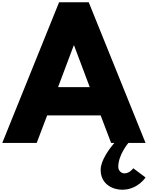

<svg xmlns="http://www.w3.org/2000/svg" viewBox="-62 -1258 1301 1690"><path d="M824 237C824 367 935 412 1013 412C1151 412 1219 304 1219 304L1111 223C1111 223 1080 268 1034 268C1008 268 979 247 979 210C979 105 1068 0 1068 0H1219L719 -1238H458L-42 0H261L353 -242H824L916 0H944C899 54 824 155 824 237ZM728 -491H449L587 -858H590Z"/></svg>

Font: Poland Can Into
Style: BigWritings
Weight: 700
Foundry: Cannot Into Space Fonts
Version: Version 0.92